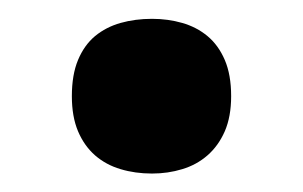

<svg xmlns="http://www.w3.org/2000/svg" viewBox="-20 -173 325 206"><path d="M57.1 -69.8Q57.1 -92.8 63.7 -108.6Q70.3 -124.5 82 -134.3Q93.8 -144 109.4 -148.4Q125 -152.8 143.1 -152.8Q160.2 -152.8 175.5 -148.4Q190.9 -144 202.6 -134.3Q214.4 -124.5 221.2 -108.6Q228 -92.8 228 -69.8Q228 -47.9 221.2 -32.2Q214.4 -16.6 202.6 -6.3Q190.9 3.9 175.5 8.5Q160.2 13.2 143.1 13.2Q125 13.2 109.4 8.5Q93.8 3.9 82 -6.3Q70.3 -16.6 63.7 -32.2Q57.1 -47.9 57.1 -69.8Z"/></svg>

Font: Phetsarath
Style: Bold
Weight: 700
Designer: Danh Hong
Foundry: Danh Hong
Version: Version 1.01